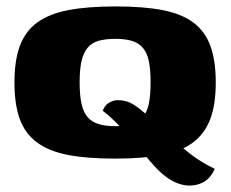

<svg xmlns="http://www.w3.org/2000/svg" viewBox="-20 -487 719 598"><path d="M338 7Q251 7 191.5 -4.5Q132 -16 95 -43.5Q58 -71 41.5 -116.5Q25 -162 25 -230Q25 -299 42 -344.5Q59 -390 96 -417Q133 -444 193 -455.5Q253 -467 340 -467Q427 -467 486.5 -455.5Q546 -444 582.5 -416.5Q619 -389 635.5 -343.5Q652 -298 652 -230Q652 -162 635 -116.5Q618 -71 581.5 -43.5Q545 -16 485 -4.5Q425 7 338 7ZM339 -94Q369 -94 390 -100.5Q411 -107 424.5 -122Q438 -137 443.5 -163.5Q449 -190 449 -230Q449 -271 443.5 -297Q438 -323 424.5 -338.5Q411 -354 390 -360Q369 -366 339 -366Q309 -366 287.5 -360Q266 -354 253 -338.5Q240 -323 234 -297Q228 -271 228 -230Q228 -190 234 -163.5Q240 -137 253 -122Q266 -107 287.5 -100.5Q309 -94 339 -94ZM570 91Q548 91 524 80Q500 69 474 44Q462 32 446.5 14Q431 -4 413.5 -25Q396 -46 377 -67.5Q358 -89 339 -108Q320 -127 300 -142Q306 -159 319.5 -167Q333 -175 347 -175Q366 -175 382 -168.5Q398 -162 421 -143Q446 -123 468 -103Q490 -83 510 -63.5Q530 -44 551 -25.5Q572 -7 596 9Q620 25 649 39Q636 67 616 79Q596 91 570 91Z"/></svg>

Font: Genos ExtraBold
Style: Regular
Weight: 800
Designer: Robert E. Leuschke
Foundry: Robert E. Leuschke
Version: Version 1.010